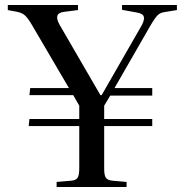

<svg xmlns="http://www.w3.org/2000/svg" viewBox="-20 -743 724 763"><path d="M205 0V-20L264 -25Q283 -27 289 -37.5Q295 -48 295 -76V-242H94L97 -270H295V-323L271 -365H97L100 -393H254L108 -642Q93 -668 81 -680Q69 -692 48 -696L11 -703V-723H290V-703L235 -696Q212 -693 208 -680.5Q204 -668 216 -646L379 -365H384L543 -642Q555 -664 551.5 -676.5Q548 -689 525 -693L465 -704V-723H683V-703L634 -695Q618 -693 607.5 -683.5Q597 -674 577 -640L435 -393H585V-363H418L394 -323V-270H585V-242H394V-72Q394 -47 400.5 -37Q407 -27 426 -25L483 -20V0Z"/></svg>

Font: Literata 60pt
Style: Regular
Weight: 400
Designer: Latin by Veronika Burian and Jose Scaglione. Greek by Irene Vlachou. Cyrillic by Vera Evstafieva.
Foundry: TypeTogether
Version: Version 3.002